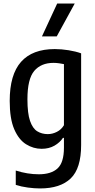

<svg xmlns="http://www.w3.org/2000/svg" viewBox="-20 -828 534 1078"><path d="M205 230Q173 230 136 225Q99 220 68.5 210V129.5Q134.5 150.5 198 150.5Q267.5 150.5 303.2 117.5Q339 84.5 339 1V-54H333.5Q316.5 -28 285.8 -10.2Q255 7.5 213.5 7.5Q167.5 7.5 126.5 -18Q85.5 -43.5 60 -102.2Q34.5 -161 34.5 -261.5Q34.5 -409 98.2 -480.8Q162 -552.5 287.5 -552.5Q324.5 -552.5 365 -546Q405.5 -539.5 435.5 -528.5V-14Q435.5 117.5 377 173.8Q318.5 230 205 230ZM248.5 -75Q274.5 -75 299.5 -87.8Q324.5 -100.5 339 -125V-468Q327.5 -470.5 311.2 -472.8Q295 -475 280.5 -475Q210.5 -475 172.2 -429.8Q134 -384.5 134 -270.5Q134 -191 148.8 -148.8Q163.5 -106.5 189.2 -90.8Q215 -75 248.5 -75ZM215.5 -623.5 301 -808H399.5L298.5 -623.5Z"/></svg>

Font: Encode Sans Cnd Md
Style: Regular
Weight: 500
Width: 3
Designer: Multiple Designers
Foundry: Impallari Type
Version: Version 3.002; ttfautohint (v1.8.3) -l 8 -r 50 -G 200 -x 14 